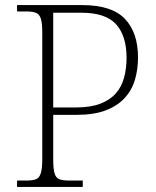

<svg xmlns="http://www.w3.org/2000/svg" viewBox="-20 -734 611 754"><path d="M47 0V-25H84Q109 -25 122 -30.5Q135 -36 140.5 -54.5Q146 -73 146 -109V-606Q146 -643 140.5 -660.5Q135 -678 121.5 -683.5Q108 -689 84 -689H47V-714H303Q419 -714 470.5 -660Q522 -606 522 -508Q522 -462 510 -421Q498 -380 469.5 -349Q441 -318 395 -300.5Q349 -283 281 -283H189V-108Q189 -72 194 -54Q199 -36 212.5 -30.5Q226 -25 251 -25H305V0ZM278 -312Q336 -312 374.5 -327Q413 -342 435.5 -368Q458 -394 467.5 -430Q477 -466 477 -507Q477 -593 436 -638.5Q395 -684 300 -684H189V-312Z"/></svg>

Font: Noto Serif Thai ExtraLight
Style: Regular
Weight: 250
Version: Version 2.001